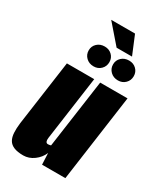

<svg xmlns="http://www.w3.org/2000/svg" viewBox="-200 -866 805 949"><g transform="rotate(30 203.0 -392.0)"><path d="M100 7Q67 7 46.5 -1.5Q26 -10 16.5 -26.5Q7 -43 5.5 -67.5Q4 -92 8 -124L60 -495H216L165 -130Q164 -123 164.5 -118Q165 -113 166.5 -109.5Q168 -106 171 -104Q174 -102 178 -102Q181 -102 184 -102.5Q187 -103 190 -103.5Q193 -104 195 -105L250 -495H406L337 0H204L201 -65Q188 -34 160 -13.5Q132 7 100 7ZM181 -548Q155 -548 138 -564.5Q121 -581 121 -605Q121 -629 138 -645Q155 -661 181 -661Q206 -661 222.5 -645Q239 -629 239 -605Q239 -581 222.5 -564.5Q206 -548 181 -548ZM320 -548Q294 -548 277 -564.5Q260 -581 260 -605Q260 -629 277 -645Q294 -661 320 -661Q345 -661 361.5 -645Q378 -629 378 -605Q378 -581 361.5 -564.5Q345 -548 320 -548ZM234 -685 142 -791H278L322 -685Z"/></g></svg>

Font: Alumni Sans Thin Black
Style: Italic
Weight: 900
Italic angle: -8°
Version: Version 1.016